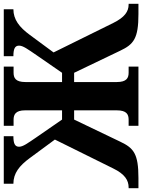

<svg xmlns="http://www.w3.org/2000/svg" viewBox="112 -866 754 1018"><g transform="rotate(-90 489.0 -357.0)"><path d="M0 0H54C183 0 213 -25 247 -97L364 -341H413V-115C413 -62 391 -52 363 -52H331V0H645V-52H613C585 -52 563 -62 563 -115V-341H612L729 -97C763 -25 794 0 923 0H978V-52H974C937 -52 906 -73 876 -134L720 -450L813 -576C854 -632 895 -663 949 -663V-714H700V-663C739 -663 756 -655 756 -633C756 -612 738 -588 706 -541L612 -405H563V-599C563 -652 585 -662 613 -662H645V-714H331V-662H363C390 -662 413 -652 413 -601V-405H364L270 -541C238 -588 220 -612 220 -633C220 -655 237 -663 276 -663V-714H24V-663C79 -663 119 -632 160 -576L258 -443L105 -134C75 -72 42 -52 4 -52H0Z"/></g></svg>

Font: Noto Serif SemiCondensed
Style: Bold
Weight: 700
Width: 4
Designer: Monotype Design Team
Foundry: Monotype Imaging Inc.
Version: Version 2.015